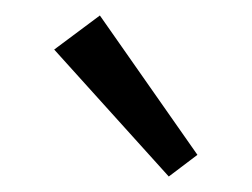

<svg xmlns="http://www.w3.org/2000/svg" viewBox="-20 -712 325 248"><path d="M198 -484 50 -648 109 -692 235 -512Z"/></svg>

Font: Podkova VF Beta
Style: Regular
Weight: 400
Designer: Ilya Yudin
Foundry: Cyreal (www.cyreal.org)
Version: Version 2.100